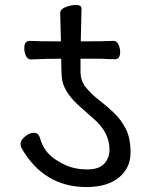

<svg xmlns="http://www.w3.org/2000/svg" viewBox="-20 -739 610 775"><path d="M329 16Q156 16 66 -143Q63 -147 63 -160Q63 -173 81 -188Q99 -203 116 -203Q134 -203 140 -186Q152 -143 177 -117.5Q202 -92 242.5 -73.5Q283 -55 332 -55Q379 -55 400.5 -78Q422 -101 422 -135Q422 -203 362 -256L308 -304Q241 -361 231 -416Q227 -441 227 -502Q159 -502 105 -499Q91 -499 84.5 -514Q78 -529 78 -544Q78 -574 100 -574Q130 -572 226 -572L223 -686Q223 -702 245 -710.5Q267 -719 286 -719Q309 -719 309 -704Q306 -598 306 -572Q400 -572 438 -574Q451 -574 458 -559.5Q465 -545 465 -530Q465 -500 444 -500Q422 -500 388 -502H305V-449Q305 -412 328 -384.5Q351 -357 380.5 -334.5Q410 -312 439 -284.5Q468 -257 487.5 -219.5Q507 -182 507 -123Q507 -61 460 -22.5Q413 16 329 16Z"/></svg>

Font: LXGW WenKai Medium
Style: Regular
Weight: 500
Designer: LXGW / Fontworks Inc.
Foundry: LXGW / Fontworks Inc.
Version: Version 1.501; October 10, 2024